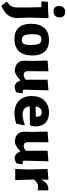

<svg xmlns="http://www.w3.org/2000/svg" viewBox="868 -1614 943 2718"><g transform="rotate(90 1339.0 -255.5)"><path d="M149 -707Q186 -707 206.5 -686Q227 -665 227 -628Q227 -588 204 -565Q181 -542 143 -542Q105 -542 85 -562.5Q65 -583 65 -621Q65 -661 87.5 -684Q110 -707 149 -707ZM233 -471 238 -468 229 -207 236 -30Q236 49 194.5 103Q153 157 62 196L8 126V112Q49 90 67.5 57Q86 24 86 -26V-191L82 -370H9L0 -379L7 -464H86Z M549 -478Q655 -478 710.5 -418Q766 -358 766 -243Q766 -119 706.5 -54Q647 11 534 11Q428 11 372.5 -49Q317 -109 317 -223Q317 -347 376.5 -412.5Q436 -478 549 -478ZM538 -371Q498 -371 481.5 -344.5Q465 -318 465 -252Q465 -162 482.5 -127.5Q500 -93 545 -93Q584 -93 600.5 -119.5Q617 -146 617 -213Q617 -302 599.5 -336.5Q582 -371 538 -371Z M995 6Q920 6 880 -28.5Q840 -63 840 -127L843 -239L838 -458L990 -470L988 -185Q987 -120 1040 -120Q1074 -120 1109 -149V-458L1259 -470L1250 -132Q1250 -106 1269 -106Q1278 -106 1291 -110L1302 -101L1288 -18Q1246 9 1202 9Q1144 -3 1122 -70H1112Q1054 -12 995 6Z M1586 11Q1471 11 1405.5 -54Q1340 -119 1340 -233Q1340 -347 1403 -412.5Q1466 -478 1574 -478Q1683 -478 1733.5 -411Q1784 -344 1764 -228L1747 -208L1485 -206Q1498 -104 1603 -104Q1656 -104 1743 -135L1755 -127L1731 -14Q1651 11 1586 11ZM1570 -375Q1501 -375 1487 -288L1631 -292L1633 -306Q1633 -375 1570 -375Z M2000 6Q1925 6 1885 -28.5Q1845 -63 1845 -127L1848 -239L1843 -458L1995 -470L1993 -185Q1992 -120 2045 -120Q2079 -120 2114 -149V-458L2264 -470L2255 -132Q2255 -106 2274 -106Q2283 -106 2296 -110L2307 -101L2293 -18Q2251 9 2207 9Q2149 -3 2127 -70H2117Q2059 -12 2000 6Z M2524 -470 2523 -380H2531Q2578 -469 2651 -469Q2657 -469 2675 -467V-322L2659 -317Q2645 -324 2622 -324Q2568 -324 2523 -266V-207L2530 0H2372L2380 -191L2373 -458Z"/></g></svg>

Font: Alegreya Sans SC ExtraBold
Style: Regular
Weight: 800
Designer: Juan Pablo del Peral
Foundry: Huerta Tipografica
Version: Version 2.007